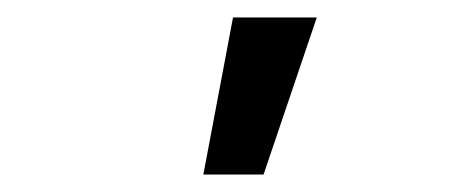

<svg xmlns="http://www.w3.org/2000/svg" viewBox="-20 -776 540 220"><path d="M247 -756H343L282 -576H213Z"/></svg>

Font: D2Coding ligature
Style: Regular
Weight: 400
Monospace: yes
Designer: Yong-Rak Park; Jeong-Hwan Yoon; Sang-Min Lee;
Foundry: NHN Corporation
Version: Version 1.3.2; Build 20180524